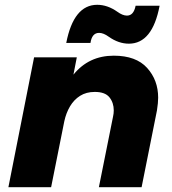

<svg xmlns="http://www.w3.org/2000/svg" viewBox="-20 -780 717 800"><path d="M570 0H392L451 -294Q454 -307 454 -320Q454 -352 436 -374.5Q418 -397 375 -397Q339.5 -397 313.8 -380.8Q288 -364.5 271.8 -337Q255.5 -309.5 248 -275L193 0H15L122 -541H300L286 -469Q350 -548 454 -548Q547 -548 593 -497Q639 -446 639 -373Q639 -352 634 -320ZM517 -598Q474 -598 433 -627Q411 -643 393 -643Q363 -643 357 -601H256Q287 -760 385 -760Q428 -760 469 -731Q491 -715 509 -715Q537 -715 545 -756H645Q615 -598 517 -598Z"/></svg>

Font: Argentum Novus
Style: Bold Italic
Weight: 700
Designer: Julieta Ulanovsky (font) & Cristiano Sobral (main changes)
Foundry: Julieta Ulanovsky (font) & Cristiano Sobral (main changes)
Version: Version 3.00;November 27, 2020;FontCreator 13.0.0.2655 64-bi